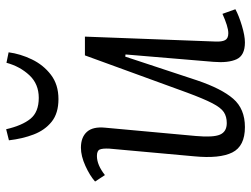

<svg xmlns="http://www.w3.org/2000/svg" viewBox="-116 -686 816 624"><g transform="rotate(-90 292.0 -374.0)"><path d="M14 -473Q33 -490 65 -504.5Q97 -519 124 -519Q158 -519 175.5 -499.5Q193 -480 189 -440L162 -145Q157 -89 166.5 -67Q176 -45 204 -45Q225 -45 239.5 -54.5Q254 -64 268.5 -92Q283 -120 303 -174L424 -506H485L469 -82Q468 -61 473.5 -50.5Q479 -40 496 -40Q507 -40 523 -45Q539 -50 559 -59L574 -17Q554 -6 521 4Q488 14 466 14Q424 14 411.5 -13Q399 -40 403 -88L427 -374L420 -375L343 -142Q316 -62 283 -24Q250 14 191 14Q129 14 108.5 -27Q88 -68 96 -151L121 -427Q122 -449 118 -458Q114 -467 97 -467Q68 -467 35 -441ZM282 -592Q236 -592 208.5 -614Q181 -636 167 -672.5Q153 -709 148 -753L184 -762Q196 -710 218 -683Q240 -656 286 -656Q331 -656 359.5 -686.5Q388 -717 400 -761L434 -754Q429 -716 411 -678.5Q393 -641 361 -616.5Q329 -592 282 -592Z"/></g></svg>

Font: Literata 12pt Light
Style: Italic
Weight: 300
Italic angle: -2°
Designer: Latin by Veronika Burian and Jose Scaglione. Greek by Irene Vlachou. Cyrillic by Vera Evstafieva
Foundry: TypeTogether
Version: Version 3.002